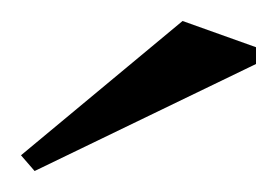

<svg xmlns="http://www.w3.org/2000/svg" viewBox="-20 -721 264 183"><path d="M13 -558 0 -573 154 -701 224 -676V-660Z"/></svg>

Font: Manuale Light
Style: Regular
Weight: 300
Designer: Eduardo Tunni / Pablo Cosgaya
Foundry: Eduardo Tunni / Pablo Cosgaya
Version: Version 1.002